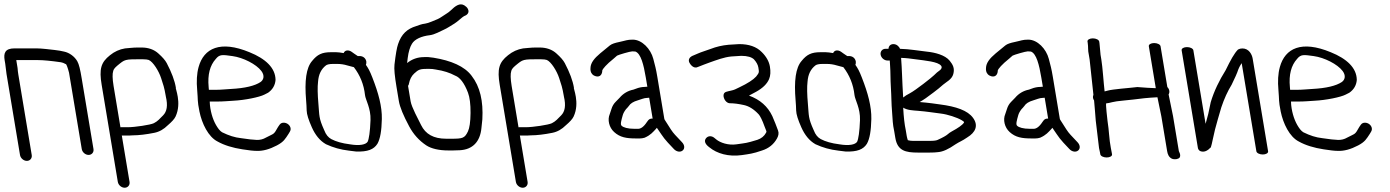

<svg xmlns="http://www.w3.org/2000/svg" viewBox="-51 -710 6525 901"><path d="M97.9 17.5 35 -360.3C33.4 -369.9 32.2 -380.2 31.4 -391.2L31.3 -391.8L25.9 -424.7C25.7 -426 25.7 -425.7 25.4 -428C25.4 -428 25.7 -428 26.5 -428H127.8C152 -428 187.4 -424.6 235.1 -417.8C240.7 -417 248.6 -414.3 259.2 -408.4C261.7 -404.9 267 -392.6 273 -368.6L332.7 -10.5C335.2 4.5 349.7 17 364.7 17C379.8 17 390.2 4.5 387.7 -10.5L332.5 -341.4C325.7 -382.7 319.9 -408.5 311.6 -422.8C299.1 -444.5 274.7 -463 249.2 -468L228.9 -472.2C223.2 -473.4 215.5 -474.4 205.1 -475.5C182.9 -477.8 145.5 -483 118.7 -483H17.4C-27.8 -483 -34.7 -460.4 -29.2 -427.3L-26.5 -411.3L-20.4 -362.8L42.9 17.5C45.4 32.5 60 45 75 45C90 45 100.4 32.5 97.9 17.5Z M482 -306.5C476.2 -341.1 476.3 -364.6 480.1 -375.9L480.3 -376.7L480.5 -377.5C481.3 -382.7 487 -391.8 500.1 -402.5C536.3 -431.9 532.1 -432 617 -432C632.8 -432 643.6 -430.1 647.1 -428.6C667.1 -420.2 694.3 -376.8 705 -343.6C714.8 -312.9 719.7 -302.2 727.2 -257.5L727.2 -257.1L727.3 -256.6C737.4 -214.4 732 -186.3 714.3 -168.5C698.9 -152.9 688.8 -140.7 670.8 -131.8C654.9 -123.8 580.4 -113 549.7 -113H517.7C516.5 -113 515.3 -112.9 514.2 -112.8ZM524.2 -74H556.2C561.9 -74 566.7 -74.2 572.8 -74.9C600 -75 634.8 -79 672.9 -86.7C696.8 -91.5 717.3 -103.1 737.1 -122.8C754.8 -138 767.3 -151.2 772.9 -163.2C803.4 -228.6 769.6 -298.2 774.4 -298.2C768.8 -331.9 754.3 -370.3 731.5 -413.7C724.3 -427.4 711.4 -441.8 693.2 -458.2C672.1 -477.9 644.7 -487 613.6 -487H594C584.3 -487 572.3 -486.3 557.9 -484.9L536.2 -482.9L535.9 -482.9C509.7 -478.7 485.9 -467.8 465.1 -450.8C422.3 -417.1 413.8 -385.6 426 -312.3L501.9 143.5C504.4 158.5 518.9 171 534 171C549 171 559.4 158.5 556.9 143.5L520.6 -74.2C521.8 -74 523 -74 524.2 -74Z M928.1 -301.6C922.6 -359.9 934.2 -403.1 961.7 -433.5C979.7 -455.8 992.5 -453.4 1040 -446.8C1090.2 -439.8 1151.3 -409 1175.6 -376.8C1191.6 -355.5 1186.9 -335.3 1171.2 -324.8C1145.3 -307.5 1099.2 -295.9 1032.2 -292.5C1004.8 -291.1 988.1 -288.5 957.8 -288.5L929.2 -288.5C929 -290.8 928.5 -296.7 928.1 -301.6ZM967 -233.5C999.4 -233.5 1017.5 -236 1044.2 -237.3C1097.5 -239.9 1166.6 -254 1189.9 -266.1L1207.1 -274.9L1207.7 -275.3C1228.3 -289.9 1240.1 -310.1 1242 -334.7L1242.1 -335.2L1242 -335.7C1241.2 -391.1 1195.9 -434.3 1119.6 -465C982.9 -521.5 905.4 -484 881 -395.5C872.3 -364.4 870.6 -327.7 874.3 -287.5C878.7 -238.4 874.3 -239.7 885 -186.5C896.3 -130.8 926.3 -67.7 970.2 -45.8C1001 -28.4 1041.3 -16.1 1086.8 -9.2C1116.5 -4.5 1137.5 -2.1 1153 -2C1182.5 -0.7 1213.5 -9.3 1248.2 -27.5C1281.3 -44.9 1287.5 -58.4 1303 -81.7L1308.9 -91.6C1317.8 -105.4 1310.7 -121 1298.4 -128.9C1287.2 -135.9 1269.9 -137.4 1261.1 -124.8L1253.6 -114L1253.4 -113.6C1232.4 -76.3 1236.9 -85.4 1197.3 -64.5C1183.9 -56.5 1169.6 -53 1154.2 -53.4C1137.5 -53.9 1113.1 -56.6 1079.8 -61.7C1050.4 -64.9 1023 -73.7 991.2 -89.3C986.7 -92.1 980.7 -97.2 976 -103.3C956.5 -128.6 943 -161.3 936.2 -201.7C934.5 -212 933.6 -221.6 933.2 -233.5Z M1661.9 -263.8C1664.3 -241.5 1689.7 -202 1687.7 -146.4C1685.7 -91.5 1680.2 -56.8 1674.2 -44.8C1665.8 -31.6 1637.4 -25 1591.4 -32.7L1590.9 -32.8L1590.4 -32.9C1554.6 -37.3 1525.4 -45.7 1503.6 -57.3C1489.6 -64.9 1478.4 -77.9 1470.5 -99.1L1470.3 -99.5L1470.1 -99.9C1444.1 -157.4 1448.2 -167 1443.3 -221.5C1439.2 -267.8 1438.6 -302.3 1441.5 -326.3C1444 -361.2 1456.3 -385.8 1478.7 -403.2C1483.5 -406.9 1493.9 -410 1511.1 -410H1531.9C1547.6 -410 1563.3 -407.7 1578.6 -403C1587.8 -400 1601.8 -397.3 1609.6 -394.8C1638.4 -357.6 1656.5 -313.7 1661.9 -263.8ZM1414 -424.4C1385.6 -392.4 1377.7 -329.8 1385.5 -238.7C1386.9 -222.5 1387.8 -206.7 1388.1 -191.5C1388.6 -173 1397 -147.2 1412.4 -112.5C1428.3 -76.7 1450 -49.6 1478.2 -33.5L1478.8 -33.1L1479.4 -32.9C1512.2 -17.6 1547.6 -7.6 1586.5 -3.1L1619.6 1L1620.1 1C1674.6 3 1703.2 -8.8 1720 -35.1C1733.6 -58.8 1739.6 -96.9 1740.9 -151.3C1742.1 -210.5 1724.9 -273.4 1696.5 -345.9C1683.9 -378.3 1677.4 -389.4 1666.1 -405.7C1667.5 -408.6 1668.9 -415.6 1668.1 -421C1666.9 -427.7 1663.7 -435.2 1656.8 -440.5C1650.4 -445.4 1642.9 -447 1636.2 -447H1627.8C1624.8 -448.9 1618.8 -452.9 1611.2 -458.2L1598.5 -467.3C1584 -477 1567.4 -475.1 1561.6 -460.9C1547.1 -463.4 1534.7 -465 1526.2 -465L1501.9 -465C1459.7 -465 1438.1 -454 1414 -424.4Z M1867.7 -316C1871.9 -337.5 1880.2 -353.5 1892.4 -364.8C1913.3 -384.3 1920.4 -387 1958.9 -387C1972.9 -387 1984.8 -385.8 1994.7 -383.6L1995.1 -383.5L1995.5 -383.4C2030.4 -378.1 2059.8 -368.6 2084.6 -355.2L2085.3 -354.8L2086.1 -354.6C2106.3 -346.7 2127.5 -322.1 2145.3 -274.5C2153.2 -253.5 2157.5 -221.6 2157.1 -179.6C2156.8 -137.6 2152.2 -108.5 2144.9 -93.3C2129.6 -61.3 2120 -59 2066.9 -59H2043C1983.4 -59 1945.8 -80.7 1925 -123.2C1912.1 -149.5 1880.6 -206.8 1876 -234.2L1863.8 -307.2C1868.5 -313.4 1867.3 -316.1 1867.7 -316ZM1862.3 -438.1C1866 -467.3 1872.9 -489.5 1882.3 -504.8C1895.2 -526.4 1927.1 -540.3 1965.9 -544.8C1988.6 -547.5 2016.8 -564 2031.1 -570.2C2048.4 -577.6 2067.9 -591.6 2081.4 -599.3C2094.8 -607 2120.7 -632 2126.5 -634.2C2137.9 -637.8 2154.6 -648.8 2144.5 -668.4C2141.1 -675.1 2135.3 -680.3 2128.4 -684.6C2106.7 -698.2 2085.2 -681.6 2064.1 -661.1C2058 -655.3 2052.1 -650.7 2046.3 -647.3C2033.4 -639.7 2013.9 -624.7 2002.9 -620.4C1988.3 -614.8 1959.7 -601 1944.3 -599.2C1926.1 -597 1916.6 -592.2 1902 -587.5C1859.5 -574.7 1832.7 -550.1 1817.1 -503.2C1811.2 -486.8 1805.9 -455.4 1800.2 -407C1797.8 -387 1801.2 -353 1809.6 -302.5L1820.7 -235.9C1825.5 -207 1841.9 -167.8 1869.3 -116.7C1888.9 -80.1 1915.6 -50.3 1949.1 -28C1972.8 -12.2 2009.9 -4 2052.2 -4H2076C2085.4 -4 2095.7 -4.3 2106.7 -5C2166.9 -8.2 2202.2 -44.9 2208.2 -109.1C2209.6 -124.4 2211 -137.7 2212.4 -148.9L2212.5 -149.3L2212.5 -149.6C2217.3 -235.3 2202 -303.2 2162 -354.6C2129 -398.8 2066 -425.8 1983.2 -439.2C1966.2 -442 1952 -443 1937.6 -442C1909.4 -441.8 1882.2 -432.8 1859.5 -414.1C1860.1 -419.8 1861.2 -429.5 1862.3 -438.1Z M2350 -306.5C2344.2 -341.1 2344.3 -364.6 2348.1 -375.9L2348.3 -376.7L2348.5 -377.5C2349.3 -382.7 2355 -391.8 2368.1 -402.5C2404.3 -431.9 2400.1 -432 2485 -432C2500.8 -432 2511.6 -430.1 2515.1 -428.6C2535.1 -420.2 2562.3 -376.8 2573 -343.6C2582.8 -312.9 2587.7 -302.2 2595.2 -257.5L2595.2 -257.1L2595.3 -256.6C2605.4 -214.4 2600 -186.3 2582.3 -168.5C2566.9 -152.9 2556.8 -140.7 2538.8 -131.8C2522.9 -123.8 2448.4 -113 2417.7 -113H2385.7C2384.5 -113 2383.3 -112.9 2382.2 -112.8ZM2392.2 -74H2424.2C2429.9 -74 2434.7 -74.2 2440.8 -74.9C2468 -75 2502.8 -79 2540.9 -86.7C2564.8 -91.5 2585.3 -103.1 2605.1 -122.8C2622.8 -138 2635.3 -151.2 2640.9 -163.2C2671.4 -228.6 2637.6 -298.2 2642.4 -298.2C2636.8 -331.9 2622.3 -370.3 2599.5 -413.7C2592.3 -427.4 2579.4 -441.8 2561.2 -458.2C2540.1 -477.9 2512.7 -487 2481.6 -487H2462C2452.3 -487 2440.3 -486.3 2425.9 -484.9L2404.2 -482.9L2403.9 -482.9C2377.7 -478.7 2353.9 -467.8 2333.1 -450.8C2290.3 -417.1 2281.8 -385.6 2294 -312.3L2369.9 143.5C2372.4 158.5 2386.9 171 2402 171C2417 171 2427.4 158.5 2424.9 143.5L2388.6 -74.2C2389.8 -74 2391 -74 2392.2 -74Z M2991.5 -146.3 2991.3 -146.1 2984.8 -137.5 2984.6 -137.2C2969.7 -114.2 2955.4 -105.5 2943.6 -105.5H2926.8C2893.5 -105.5 2874.1 -112.4 2866.9 -119.2L2866.6 -119.5L2866.2 -119.8C2858.7 -126.2 2864.9 -145.8 2871.3 -169.1C2873.5 -177.2 2878 -186.3 2886.6 -197.6C2890.5 -201.5 2896 -207.4 2899.6 -212.2L2899.9 -212.6L2900.2 -213C2906.7 -223.7 2920.4 -233.1 2942.8 -239.4C2956.6 -243.2 2971.5 -250.5 2984.8 -250.5H2985.3L2995.4 -251.4L3011.7 -153.3C3004.4 -154.3 2996.6 -152.1 2991.5 -146.3ZM3033.9 -106.7C3066.5 -59.7 3061.8 -62.4 3111 -11C3124.1 3.3 3142.5 5 3152.6 -3.9C3162.8 -12.2 3162.6 -28.7 3149.8 -42.2C3134.3 -58.4 3130.7 -62.7 3116.8 -77.3C3103 -91.7 3091.4 -111.8 3078.8 -131.5L3068.7 -147.3C3067.4 -149.3 3066.6 -151.2 3066.3 -153.3L3033.7 -348.9C3026.9 -389.9 3023.1 -401.4 3014.8 -433.7C3002.7 -480.6 2961.5 -524 2918.3 -524C2891.3 -524 2886.4 -519.5 2855.7 -513.1C2834.5 -508.7 2820.1 -504.2 2810.7 -496.7C2796 -484.9 2780.6 -471.9 2765.5 -459.6C2737.5 -436.2 2720.8 -414.9 2720 -391.4C2719.1 -382 2720 -370.3 2728.8 -361.2C2733.7 -356.2 2739.8 -353.3 2745.7 -351.9C2765.8 -347 2775.4 -362.3 2775.3 -379.3C2777.5 -387 2794.5 -407.6 2828.6 -434.8C2836.1 -441 2840.7 -445.1 2844.7 -448.9C2850.7 -452.7 2906.1 -469 2916.2 -469C2923.8 -469 2929.7 -468.6 2930.7 -468.1L2931.2 -467.9C2956.4 -458.3 2969.6 -406.1 2979.4 -347.1L2986.8 -303.1C2986.8 -303.1 2985 -303 2984.3 -303L2973.9 -302.1C2961.2 -302 2946.4 -299 2933.6 -293.8L2921.3 -289.4C2896.4 -284.5 2873.5 -271.4 2856.7 -251.2C2853 -247.1 2847 -240.9 2838.7 -232.8C2829.1 -223.4 2822.3 -211.8 2818.3 -198.4C2814.7 -186.5 2812 -178.3 2810.4 -174.7C2798.9 -148.4 2806.9 -112.1 2831 -90.4C2858.5 -65.4 2888.6 -60.3 2933.4 -60.3H2951.6C2958.8 -60.3 2966 -61.4 2973.3 -63.6L2973.9 -63.7L2974.5 -64C3002 -76 3012.9 -90 3027.1 -105L3027.6 -105.5L3031.3 -110.4C3032.2 -109.1 3033 -107.9 3033.9 -106.7Z M3486.9 -431.7C3498.6 -418.9 3505.6 -405.9 3507.7 -393.6C3511.7 -369.3 3512 -369.8 3497.2 -350.6C3483.9 -335.8 3456.7 -318.2 3418.8 -300.3C3412.1 -297.1 3405.2 -293.8 3398.1 -290.4C3387.7 -285.5 3371.8 -283.8 3356.6 -279C3340.1 -273.7 3343.5 -255 3348 -245.6C3351.8 -237.6 3359.7 -226.8 3372.4 -225.6L3373 -225.5H3373.6C3392.4 -225.5 3414.7 -222.7 3440.6 -216.9C3463.8 -211.7 3486.6 -197.8 3509.3 -173.4C3515.7 -166.5 3526.2 -146.7 3537.2 -115.5C3545 -93.3 3548 -93.9 3544.1 -87.6L3543.9 -87.3L3543.8 -87C3535.3 -71.1 3521.6 -60 3503 -53.8C3449.2 -37.4 3452.7 -39.7 3404.7 -32.7C3366.7 -27.2 3328.9 -40.2 3310.3 -55.6L3301 -63.2C3287.8 -74 3271.7 -72.6 3262.8 -62C3245.4 -41.3 3273.8 -22 3277.7 -18.8C3313.9 10.9 3367.7 26.4 3429.7 17.9C3466.4 12.5 3481.1 11.4 3524.8 -3.7C3556.1 -13.5 3579.8 -32.5 3595 -59.9C3601.8 -72.1 3605 -84.7 3600.2 -97.4C3592.1 -118.9 3584 -141.3 3573.2 -165.2C3551.7 -210.7 3515.6 -242.6 3463.8 -261.4C3472.9 -266 3484.5 -272.2 3497.2 -279.3C3527.5 -296.1 3548.3 -315.7 3558.1 -338.9C3564.9 -354.9 3565.8 -374.5 3562 -397.3C3558 -421.7 3544.9 -444.6 3524 -465.3C3498.7 -491.5 3462.2 -503 3418.3 -503H3418L3368.3 -500C3337.9 -497.2 3310.1 -490.7 3283.5 -480.3C3273 -476.4 3262.6 -472.7 3252.4 -469.5C3229.8 -462.3 3216.6 -455.1 3196.8 -447.2L3196.2 -447L3195.7 -446.7C3186 -441.4 3176.6 -430.1 3184.5 -415.3C3188 -408.6 3204 -384.5 3225 -396.1L3252.3 -406.8C3260.4 -410.1 3269 -413.3 3278.6 -416.6C3311.4 -428 3345.3 -441.5 3381 -445L3427.9 -448C3457.6 -447.8 3476.4 -441.5 3486.9 -431.7Z M3958.9 -263.8C3961.3 -241.5 3986.7 -202 3984.7 -146.4C3982.7 -91.5 3977.2 -56.8 3971.2 -44.8C3962.8 -31.6 3934.4 -25 3888.4 -32.7L3887.9 -32.8L3887.4 -32.9C3851.6 -37.3 3822.4 -45.7 3800.6 -57.3C3786.6 -64.9 3775.4 -77.9 3767.5 -99.1L3767.3 -99.5L3767.1 -99.9C3741.1 -157.4 3745.2 -167 3740.3 -221.5C3736.2 -267.8 3735.6 -302.3 3738.5 -326.3C3741 -361.2 3753.3 -385.8 3775.7 -403.2C3780.5 -406.9 3790.9 -410 3808.1 -410H3828.9C3844.6 -410 3860.3 -407.7 3875.6 -403C3884.8 -400 3898.8 -397.3 3906.6 -394.8C3935.4 -357.6 3953.5 -313.7 3958.9 -263.8ZM3711 -424.4C3682.6 -392.4 3674.7 -329.8 3682.5 -238.7C3683.9 -222.5 3684.8 -206.7 3685.1 -191.5C3685.6 -173 3694 -147.2 3709.4 -112.5C3725.3 -76.7 3747 -49.6 3775.2 -33.5L3775.8 -33.1L3776.4 -32.9C3809.2 -17.6 3844.6 -7.6 3883.5 -3.1L3916.6 1L3917.1 1C3971.6 3 4000.2 -8.8 4017 -35.1C4030.6 -58.8 4036.6 -96.9 4037.9 -151.3C4039.1 -210.5 4021.9 -273.4 3993.5 -345.9C3980.9 -378.3 3974.4 -389.4 3963.1 -405.7C3964.5 -408.6 3965.9 -415.6 3965.1 -421C3963.9 -427.7 3960.7 -435.2 3953.8 -440.5C3947.4 -445.4 3939.9 -447 3933.2 -447H3924.8C3921.8 -448.9 3915.8 -452.9 3908.2 -458.2L3895.5 -467.3C3881 -477 3864.4 -475.1 3858.6 -460.9C3844.1 -463.4 3831.7 -465 3823.2 -465L3798.9 -465C3756.7 -465 3735.1 -454 3711 -424.4Z M4255.8 -190.1C4302.9 -186.2 4322.5 -182.1 4364.7 -177C4394.8 -173.5 4440.3 -158.9 4462.1 -145.8C4476.6 -137.1 4473.2 -136.4 4471.9 -133.8C4469.7 -129.5 4461.6 -122.2 4451.7 -115.2L4435.7 -104.8C4423.4 -96.9 4407.6 -90.6 4395.6 -79.3C4389.7 -73.9 4373.5 -64.5 4348.3 -53.2C4343.1 -50.8 4332.2 -49 4316.3 -49H4231.8C4225.1 -49 4217.9 -49.9 4209.2 -52.1C4207.2 -58.4 4205.3 -64.5 4204.1 -71.5L4199.4 -99.8L4199.3 -100.2C4193.8 -125.1 4189.8 -160.2 4187.4 -204.8C4206.7 -192.6 4233.8 -191.9 4255.8 -190.1ZM4182 -359.6C4181.7 -384.2 4178.9 -413.4 4177.6 -438.4C4200.9 -437.8 4220.7 -435.2 4246.5 -431.6C4290 -425.6 4351.1 -420.9 4365.4 -401.3C4370.8 -394.4 4367.1 -385.2 4358.2 -379.3C4350.1 -373.9 4341.5 -366.5 4332.2 -357C4321.7 -346.4 4246.3 -286.9 4218.9 -272.4C4205.7 -265.8 4195.2 -259.2 4187.3 -252.4C4186 -283.8 4182.2 -335.1 4182 -359.6ZM4118.4 -481H4104.4C4089.4 -481 4079 -468.5 4081.5 -453.5C4084 -438.5 4098.5 -426 4113.6 -426H4124.4C4124.7 -419.7 4125.2 -412.1 4125.8 -403.9C4128.4 -368.6 4127 -340.8 4129.6 -300C4132.6 -253.4 4131.5 -227.4 4135.4 -182.2C4138.5 -144.9 4137.4 -130.3 4145.4 -93.4L4150.5 -63C4160.6 -2.2 4198.5 6 4257.5 6H4310.7C4327.4 6 4339.9 5.4 4351 3.9C4374 2.1 4400.8 -10.4 4432.7 -32.7C4452.7 -45.7 4463.5 -48 4488.1 -65.2C4526.9 -88.7 4541.4 -120.8 4515.3 -156.8C4490.2 -191.6 4435.5 -210.3 4359.8 -220C4345.7 -221.9 4333.1 -223.6 4322.2 -225.2C4305.4 -227.6 4286.2 -229.1 4264.7 -231.2C4281.1 -240.2 4302.9 -255.2 4329.9 -276.2L4353.2 -294.3C4360.7 -300.1 4367.8 -306.2 4374.4 -312.4C4389.5 -325.6 4415.9 -336.9 4422.6 -362.7C4429.8 -390.1 4420.4 -406.5 4405.9 -424.7C4383.9 -452.3 4335.1 -463.9 4300.4 -467.4C4254.9 -472.3 4219.9 -479.6 4172.5 -480.9C4167.5 -493.4 4155.5 -503 4141.7 -503C4129 -503 4119.3 -495.5 4118.4 -481Z M4847.5 -146.3 4847.3 -146.1 4840.8 -137.5 4840.6 -137.2C4825.7 -114.2 4811.4 -105.5 4799.6 -105.5H4782.8C4749.5 -105.5 4730.1 -112.4 4722.9 -119.2L4722.6 -119.5L4722.2 -119.8C4714.7 -126.2 4720.9 -145.8 4727.3 -169.1C4729.5 -177.2 4734 -186.3 4742.6 -197.6C4746.5 -201.5 4752 -207.4 4755.6 -212.2L4755.9 -212.6L4756.2 -213C4762.7 -223.7 4776.4 -233.1 4798.8 -239.4C4812.6 -243.2 4827.5 -250.5 4840.8 -250.5H4841.3L4851.4 -251.4L4867.7 -153.3C4860.4 -154.3 4852.6 -152.1 4847.5 -146.3ZM4889.9 -106.7C4922.5 -59.7 4917.8 -62.4 4967 -11C4980.1 3.3 4998.5 5 5008.6 -3.9C5018.8 -12.2 5018.6 -28.7 5005.8 -42.2C4990.3 -58.4 4986.7 -62.7 4972.8 -77.3C4959 -91.7 4947.4 -111.8 4934.8 -131.5L4924.7 -147.3C4923.4 -149.3 4922.6 -151.2 4922.3 -153.3L4889.7 -348.9C4882.9 -389.9 4879.1 -401.4 4870.8 -433.7C4858.7 -480.6 4817.5 -524 4774.3 -524C4747.3 -524 4742.4 -519.5 4711.7 -513.1C4690.5 -508.7 4676.1 -504.2 4666.7 -496.7C4652 -484.9 4636.6 -471.9 4621.5 -459.6C4593.5 -436.2 4576.8 -414.9 4576 -391.4C4575.1 -382 4576 -370.3 4584.8 -361.2C4589.7 -356.2 4595.8 -353.3 4601.7 -351.9C4621.8 -347 4631.4 -362.3 4631.3 -379.3C4633.5 -387 4650.5 -407.6 4684.6 -434.8C4692.1 -441 4696.7 -445.1 4700.7 -448.9C4706.7 -452.7 4762.1 -469 4772.2 -469C4779.8 -469 4785.7 -468.6 4786.7 -468.1L4787.2 -467.9C4812.4 -458.3 4825.6 -406.1 4835.4 -347.1L4842.8 -303.1C4842.8 -303.1 4841 -303 4840.3 -303L4829.9 -302.1C4817.2 -302 4802.4 -299 4789.6 -293.8L4777.3 -289.4C4752.4 -284.5 4729.5 -271.4 4712.7 -251.2C4709 -247.1 4703 -240.9 4694.7 -232.8C4685.1 -223.4 4678.3 -211.8 4674.3 -198.4C4670.7 -186.5 4668 -178.3 4666.4 -174.7C4654.9 -148.4 4662.9 -112.1 4687 -90.4C4714.5 -65.4 4744.6 -60.3 4789.4 -60.3H4807.6C4814.8 -60.3 4822 -61.4 4829.3 -63.6L4829.9 -63.7L4830.5 -64C4858 -76 4868.9 -90 4883.1 -105L4883.6 -105.5L4887.3 -110.4C4888.2 -109.1 4889 -107.9 4889.9 -106.7Z M5077.3 -530C5062.2 -530 5050.9 -523.2 5052.3 -515L5053.3 -509C5056.7 -488.6 5053 -476 5058.8 -451.6L5062.3 -430.6L5080.1 -265.3C5078.9 -262.3 5077.3 -256.3 5078.2 -251C5078.9 -246.7 5079.7 -244.1 5083.2 -238.6C5085.8 -219.4 5088.9 -162.6 5091 -144.3L5106.5 -14.7L5106.7 -14C5109 -4.4 5110.5 2.7 5111.2 7L5112.4 14C5113.8 22.5 5127.3 29 5142.3 29C5157.4 29 5168.8 22.5 5167.4 14L5166.2 7C5165.2 1.3 5163.8 -6.1 5161.9 -15.4C5153.7 -55.8 5153.7 -97.3 5146.3 -142.5C5145.7 -148.8 5136.4 -224.8 5140.3 -225C5147.5 -225.5 5156.3 -227.3 5168.1 -230.5C5178.1 -233.2 5197 -236 5222.8 -238.3C5249.1 -240.7 5281.3 -244.3 5319.4 -249.1C5337.3 -251.2 5359.9 -252.3 5380.5 -253.6L5398.9 -163.8L5426 -1C5428.6 14.3 5433.8 28 5449 35C5463.3 40 5478 36.8 5484.6 29.5C5492.1 17.3 5481.5 1.7 5481 -1L5453.7 -165.2L5432.9 -266.9C5438.6 -275.9 5438.2 -290.2 5427 -301.5L5395.1 -493C5393.7 -501.2 5380.1 -508 5365.1 -508C5350 -508 5338.7 -501.2 5340.1 -493L5372.8 -296.2C5344.1 -297.5 5325.3 -298.1 5286.1 -301.5C5244.8 -296.4 5171.6 -291.9 5145.6 -284.4C5140.3 -282.9 5137.6 -282.1 5132.6 -281C5127.9 -320.6 5123.4 -394.1 5117.2 -431L5113.6 -452.6L5108.5 -507.6L5107.3 -515C5105.9 -523.2 5092.3 -530 5077.3 -530Z M5494.1 -474 5570.5 -15C5571.6 -8.5 5577.5 1.9 5595.4 1.6C5606.4 1.3 5614.4 -4 5623.3 -11C5625 -13.1 5626.3 -14.8 5627.3 -16C5627.3 -16 5628.9 -17.6 5628.9 -17.6C5628.9 -17.6 5630.4 -16 5630.4 -16C5634 -27.5 5637.2 -40.5 5640 -55C5646.2 -86.5 5654.6 -118.3 5664.3 -151.6L5680.4 -206.6C5693.7 -246.5 5709.9 -281.9 5728.8 -312.6C5745.5 -346.7 5753.7 -366.3 5756.2 -373.1L5756.3 -373.4L5756.3 -374.1C5761.5 -389.4 5767.4 -401.4 5775.9 -413.6L5844.8 0C5846.2 8.2 5859.8 15 5874.8 15C5889.8 15 5901.2 8.2 5899.8 0L5827.4 -435C5824.2 -454 5810.4 -482.7 5779.1 -482.7C5771.9 -482.7 5764.9 -481 5759.8 -478C5759.8 -478 5759.4 -477.7 5759.4 -477.7C5759.4 -477.7 5759 -478 5759 -478C5740.5 -459.2 5723.9 -428.2 5700.6 -380.6C5670.6 -332.8 5646.1 -282.3 5630.6 -230.5L5619 -175.5C5614.5 -159.3 5610.5 -144.4 5606.5 -129L5549.1 -474C5547.7 -482.2 5534.1 -489 5519.1 -489C5504 -489 5492.7 -482.2 5494.1 -474Z M6002.1 -301.6C5996.6 -359.9 6008.2 -403.1 6035.7 -433.5C6053.7 -455.8 6066.5 -453.4 6114 -446.8C6164.2 -439.8 6225.3 -409 6249.6 -376.8C6265.6 -355.5 6260.9 -335.3 6245.2 -324.8C6219.3 -307.5 6173.2 -295.9 6106.2 -292.5C6078.8 -291.1 6062.1 -288.5 6031.8 -288.5L6003.2 -288.5C6003 -290.8 6002.5 -296.7 6002.1 -301.6ZM6041 -233.5C6073.4 -233.5 6091.5 -236 6118.2 -237.3C6171.5 -239.9 6240.6 -254 6263.9 -266.1L6281.1 -274.9L6281.7 -275.3C6302.3 -289.9 6314.1 -310.1 6316 -334.7L6316.1 -335.2L6316 -335.7C6315.2 -391.1 6269.9 -434.3 6193.6 -465C6056.9 -521.5 5979.4 -484 5955 -395.5C5946.3 -364.4 5944.6 -327.7 5948.3 -287.5C5952.7 -238.4 5948.3 -239.7 5959 -186.5C5970.3 -130.8 6000.3 -67.7 6044.2 -45.8C6075 -28.4 6115.3 -16.1 6160.8 -9.2C6190.5 -4.5 6211.5 -2.1 6227 -2C6256.5 -0.7 6287.5 -9.3 6322.2 -27.5C6355.3 -44.9 6361.5 -58.4 6377 -81.7L6382.9 -91.6C6391.8 -105.4 6384.7 -121 6372.4 -128.9C6361.2 -135.9 6343.9 -137.4 6335.1 -124.8L6327.6 -114L6327.4 -113.6C6306.4 -76.3 6310.9 -85.4 6271.3 -64.5C6257.9 -56.5 6243.6 -53 6228.2 -53.4C6211.5 -53.9 6187.1 -56.6 6153.8 -61.7C6124.4 -64.9 6097 -73.7 6065.2 -89.3C6060.7 -92.1 6054.7 -97.2 6050 -103.3C6030.5 -128.6 6017 -161.3 6010.2 -201.7C6008.5 -212 6007.6 -221.6 6007.2 -233.5Z"/></svg>

Font: MewTooHand
Style: BdCondLta
Weight: 400
Designer: Mew Too, Robert Jablonski
Version: Version 0.77